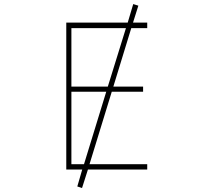

<svg xmlns="http://www.w3.org/2000/svg" viewBox="-20 -864 1040 952"><path d="M363.3 60.5 387.7 -23.4H308.6V-752H613.3L640.6 -843.8L666 -835.9L639.6 -752H710V-724.6H630.9L542 -434.6H689.5V-409.2H534.2L423.8 -49.8H710V-23.4H416L386.7 68.4ZM334 -49.8H396.5L506.8 -409.2H334ZM334 -434.6H514.6L604.5 -724.6H334Z"/></svg>

Font: Mgen+ 1m thin
Style: Regular
Weight: 100
Designer: [Source Han Sans]
Ryoko NISHIZUKA  (kana & ideographs); Paul D. Hunt (Latin, Greek & Cyrillic); Wenlong ZHANG  (bopomofo
Version: Version 1.059.20150602